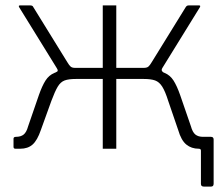

<svg xmlns="http://www.w3.org/2000/svg" viewBox="-20 -550 822 710"><path d="M734 140Q723 140 723 130V7Q723 0 715 0L719 -44H760Q770 -44 770 -34V129Q770 135 767.5 137.5Q765 140 760 140ZM37 0Q34 0 32 -1.5Q30 -3 30 -7V-37Q30 -44 39 -44Q57 -44 67.5 -52.5Q78 -61 84 -83L124 -199Q136 -233 148.5 -252.5Q161 -272 181.5 -280.5Q202 -289 237 -290L242 -299H360V-530H410V-299H528L533 -290Q568 -289 588.5 -280.5Q609 -272 621.5 -252.5Q634 -233 646 -199L686 -83Q692 -61 702.5 -52.5Q713 -44 731 -44Q740 -44 740 -37V-7Q740 -3 738 -1.5Q736 0 733 0H715Q688 0 669 -15.5Q650 -31 639 -69L602 -177Q591 -212 580 -229.5Q569 -247 553.5 -252.5Q538 -258 512 -258H410V0H360V-258H260Q234 -258 219 -252.5Q204 -247 193.5 -229.5Q183 -212 170 -177L131 -69Q118 -31 100.5 -15.5Q83 0 55 0ZM258 -280 185 -282Q193 -285 193.5 -288.5Q194 -292 190 -298L51 -523Q47 -530 54 -530H92Q96 -530 99 -528.5Q102 -527 103 -524L229 -320Q236 -308 241.5 -303.5Q247 -299 258 -299ZM511 -280V-299Q523 -299 528.5 -303.5Q534 -308 541 -320L667 -524Q669 -527 671.5 -528.5Q674 -530 678 -530H716Q723 -530 719 -523L580 -298Q574 -288 585 -282Z"/></svg>

Font: Libre Franklin ExtraLight
Style: Regular
Weight: 250
Designer: Pablo Impallari, Rodrigo Fuenzalida, Nhung Nguyen
Foundry: Impallari Type
Version: Version 3.000